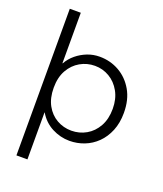

<svg xmlns="http://www.w3.org/2000/svg" viewBox="-166 -838 976 1148"><g transform="rotate(20 322.0 -263.5)"><path d="M77 203V-730H147V-409H149Q168 -443 198.5 -468Q229 -493 266 -507.5Q303 -522 344 -522Q412 -522 468.5 -490Q525 -458 559.5 -398.5Q594 -339 594 -255Q594 -191 573.5 -141Q553 -91 518 -56.5Q483 -22 438 -4.5Q393 13 344 13Q286 13 233 -14.5Q180 -42 148 -96H147V203ZM334 -48Q385 -48 428 -72.5Q471 -97 497 -143.5Q523 -190 523 -255Q523 -318 497 -364.5Q471 -411 428.5 -436Q386 -461 336 -461Q286 -461 243 -436.5Q200 -412 174 -366Q148 -320 148 -254Q148 -188 173.5 -142Q199 -96 241.5 -72Q284 -48 334 -48Z"/></g></svg>

Font: MuseoModerno Thin Light
Style: Regular
Weight: 300
Version: Version 1.003